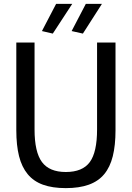

<svg xmlns="http://www.w3.org/2000/svg" viewBox="-20 -959 679 989"><path d="M319 10Q250 10 201.5 -7.5Q153 -25 122.5 -62Q92 -99 78 -155Q64 -211 64 -288V-740H158V-292Q158 -176 196 -124.5Q234 -73 319 -73Q405 -73 442.5 -124Q480 -175 480 -292V-740H575V-288Q575 -211 561 -154.5Q547 -98 516.5 -61.5Q486 -25 437 -7.5Q388 10 319 10ZM196 -799 269 -939H352L252 -786ZM349 -799 422 -939H505L407 -786Z"/></svg>

Font: Encode Sans Compressed
Style: Medium
Weight: 500
Designer: Pablo Impallari, Andres Torresi
Foundry: Pablo Impallari, Andres Torresi
Version: Version 1.000; ttfautohint (v1.00) -l 8 -r 50 -G 200 -x 14 -